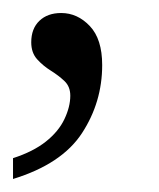

<svg xmlns="http://www.w3.org/2000/svg" viewBox="-41 -121 245 295"><path d="M-21 154V122Q10 112 29.5 96.5Q49 81 58 62Q67 43 67 26Q67 12 58 3.5Q49 -5 37 -12.5Q25 -20 16 -30Q7 -40 7 -56Q7 -77 19.5 -89Q32 -101 53 -101Q78 -101 97 -81Q116 -61 116 -21Q116 36 85 83.5Q54 131 -21 154Z"/></svg>

Font: Noto Serif Kannada Light
Style: Regular
Weight: 300
Version: Version 2.003